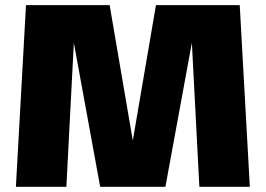

<svg xmlns="http://www.w3.org/2000/svg" viewBox="-20 -723 1028 743"><path d="M41.5 0 80.6 -703.1H404.3L502 -131.8H485.8L583.5 -703.1H907.7L946.8 0H751.5L722.2 -563.5H723.6L620.1 0H367.7L264.6 -563.5H266.1L236.8 0Z"/></svg>

Font: Schibsted Grotesk Black
Style: Regular
Weight: 900
Designer: Bakken & Baeck AS, Henrik Kongsvoll
Foundry: Schibsted ASA
Version: Version 1.100;gftools[0.9.25]